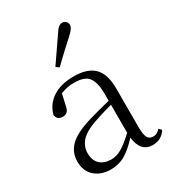

<svg xmlns="http://www.w3.org/2000/svg" viewBox="-196 -920 944 1044"><g transform="rotate(-30 275.5 -398.0)"><path d="M309 -768Q323 -791 334.5 -800.5Q346 -810 359 -810Q371 -810 380.5 -801.5Q390 -793 390 -779Q390 -767 381 -754.5Q372 -742 350 -722Q300 -678 226 -606L207 -620ZM368 -83Q319 -31 280 -8.5Q241 14 190 14Q130 14 91.5 -20Q53 -54 53 -114Q53 -172 93.5 -211.5Q134 -251 228 -279Q292 -298 366 -316V-354Q366 -409 354 -440Q342 -471 317 -483Q292 -495 250 -495Q207 -495 166 -478L150 -407Q146 -385 135.5 -375Q125 -365 107 -365Q73 -365 67 -398Q83 -459 135 -492.5Q187 -526 267 -526Q352 -526 393.5 -485Q435 -444 435 -354V-111Q435 -63 445.5 -44.5Q456 -26 479 -26Q492 -26 502 -31Q512 -36 524 -49L539 -33Q509 13 455 13Q379 13 368 -83ZM242 -253Q179 -230 151.5 -198.5Q124 -167 124 -126Q124 -80 150 -56Q176 -32 220 -32Q252 -32 284.5 -50.5Q317 -69 366 -115V-291Q289 -270 242 -253Z"/></g></svg>

Font: GL-CurulMinamoto Light
Style: Regular
Weight: 300
Designer: Eunice (kana); Ryoko NISHIZUKA 西塚涼子 (ideographs); Frank Grießhammer (Latin, Greek & Cyrillic); Wenlong ZHANG
Foundry: Gutenberg Labo; Adobe
Version: Version 1.002